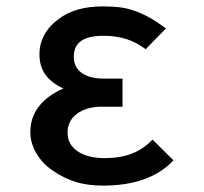

<svg xmlns="http://www.w3.org/2000/svg" viewBox="-20 -574 640 601"><path d="M146.5 -39Q112.5 -62 93.8 -94Q75 -126 75 -161Q75 -206 101.5 -240.5Q128 -275 178.5 -297Q140.5 -314.5 122 -340.5Q103.5 -366.5 103.5 -404Q103.5 -437 119 -465.2Q134.5 -493.5 163 -514Q214.5 -554 302 -554Q333 -554 354.8 -551.2Q376.5 -548.5 399 -541Q423.5 -532.5 447 -519.5Q470.5 -506.5 499.5 -485L436 -420Q407.5 -441.5 375.5 -451.8Q343.5 -462 304 -462Q258 -462 234.5 -446.2Q211 -430.5 211 -396Q211 -363.5 235.8 -345.8Q260.5 -328 304 -328H363.5V-240H298Q251 -240 221.2 -218Q191.5 -196 191.5 -159Q191.5 -121.5 223.2 -100.2Q255 -79 308 -79Q356 -79 392.8 -93.2Q429.5 -107.5 457.5 -137L523 -72Q448.5 7 302 7Q255 7 218 -4.2Q181 -15.5 146.5 -39Z"/></svg>

Font: JuliaMono
Style: Bold
Weight: 700
Monospace: yes
Designer: cormullion
Foundry: corm
Version: Version 0.055; ttfautohint (v1.8.4)